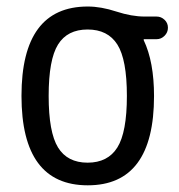

<svg xmlns="http://www.w3.org/2000/svg" viewBox="-20 -550 540 580"><path d="M334.5 -415.5Q305.7 -460.9 244.6 -460.9Q183.6 -460.9 155.3 -415.5Q127 -370.1 127 -260.3Q127 -150.4 155.3 -104.5Q183.6 -58.6 244.6 -58.6Q305.7 -58.6 334.5 -104.5Q363.3 -150.4 363.3 -260.3Q363.3 -370.1 334.5 -415.5ZM245.1 -530.3Q285.2 -530.3 331.5 -515.1Q377.9 -500 417 -500H453.1Q466.8 -500 477.1 -490.2Q487.3 -480.5 487.3 -466.3Q487.3 -452.1 477.1 -441.9Q466.8 -431.6 453.1 -431.6H415Q414.1 -431.6 414.1 -430.7V-428.7Q445.3 -363.3 445.3 -259.8Q445.3 9.8 245.1 9.8Q44.9 9.8 44.9 -260.3Q44.9 -530.3 245.1 -530.3Z"/></svg>

Font: Rounded-X Mgen+ 2m regular
Style: Regular
Weight: 400
Designer: [Source Han Sans]
Ryoko NISHIZUKA  (kana & ideographs); Paul D. Hunt (Latin, Greek & Cyrillic); Wenlong ZHANG  (bopomofo
Version: Version 1.059.20150602